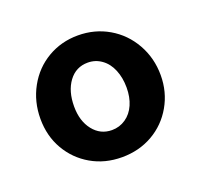

<svg xmlns="http://www.w3.org/2000/svg" viewBox="-69 -787 493 471"><g transform="rotate(-20 177.0 -551.0)"><path d="M20 -548.8Q20 -593.6 40.5 -630.8Q61 -668 96.7 -689Q132.5 -710 176 -710Q219.9 -710 256 -689Q292 -668 313 -630.9Q334 -593.7 334 -549Q334 -505.3 313.3 -469.1Q292.6 -432.9 256.8 -412.4Q221 -392 176.5 -392Q132 -392 96.5 -412.5Q61 -433 40.5 -468.5Q20 -504 20 -548.8ZM245 -549Q245 -574.6 236.5 -595.3Q228 -616 211.9 -627.5Q195.9 -639 176 -639Q145 -639 126.5 -614Q108 -589 108 -549Q108 -511 127 -487Q146 -463 175.9 -463Q195.8 -463 211.9 -474Q228 -485 236.5 -504.5Q245 -524 245 -549Z"/></g></svg>

Font: Easer Grotesk Variable
Style: Regular
Weight: 400
Designer: Boardeaser, Bonnie Shaver-Troup, Thomas Jockin
Foundry: Lexend
Version: Version 1.001;Glyphs 3.1.2 (3151)